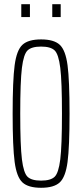

<svg xmlns="http://www.w3.org/2000/svg" viewBox="-20 -883 390 911"><path d="M40 -344Q40 -502 49.5 -573.5Q59 -645 86.5 -670.5Q114 -696 175 -696Q236 -696 263.5 -670.5Q291 -645 300.5 -573.5Q310 -502 310 -344Q310 -186 300.5 -114.5Q291 -43 263.5 -17.5Q236 8 175 8Q114 8 86.5 -17.5Q59 -43 49.5 -114.5Q40 -186 40 -344ZM274 -344Q274 -496 266 -561Q258 -626 239 -644Q220 -662 175 -662Q130 -662 111 -644Q92 -626 84 -561Q76 -496 76 -344Q76 -192 84 -127Q92 -62 111 -44Q130 -26 175 -26Q220 -26 239 -44Q258 -62 266 -127Q274 -192 274 -344ZM81 -802V-863H122V-802ZM228 -802V-863H268V-802Z"/></svg>

Font: Saira Ultra Condensed Thin
Style: Regular
Weight: 100
Width: 1
Designer: Hector Gatti with collaboration of the Omnibus-Type team
Foundry: Omnibus-Type
Version: Version 1.001; ttfautohint (v1.8)